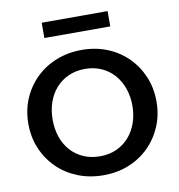

<svg xmlns="http://www.w3.org/2000/svg" viewBox="-95 -976 1005 1076"><g transform="rotate(-10 407.0 -438.0)"><path d="M408 13Q330 13 263 -13.5Q196 -40 146.5 -88.5Q97 -137 69.5 -202Q42 -267 42 -343Q42 -420 69.5 -485Q97 -550 146.5 -598.5Q196 -647 263 -673.5Q330 -700 408 -700Q486 -700 552 -673.5Q618 -647 667 -598.5Q716 -550 743.5 -485Q771 -420 771 -343Q771 -267 743.5 -202Q716 -137 667 -88.5Q618 -40 552 -13.5Q486 13 408 13ZM408 -95Q459 -95 501 -114Q543 -133 572.5 -166.5Q602 -200 618 -245.5Q634 -291 634 -343Q634 -396 618 -441.5Q602 -487 572.5 -520.5Q543 -554 501 -573Q459 -592 408 -592Q355 -592 313 -573Q271 -554 241 -520Q211 -486 195.5 -440.5Q180 -395 180 -343Q180 -290 195.5 -244.5Q211 -199 241 -165.5Q271 -132 313 -113.5Q355 -95 408 -95ZM589 -889V-802H214V-889Z"/></g></svg>

Font: BioRhyme
Style: Bold
Weight: 700
Designer: Aoife Mooney
Foundry: Aoife Mooney Type
Version: Version 1.600;gftools[0.9.33]